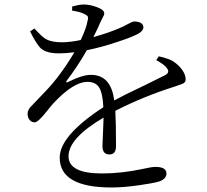

<svg xmlns="http://www.w3.org/2000/svg" viewBox="-20 -792 915 849"><path d="M473 37Q244 37 244 -95Q244 -192 437 -318Q434 -380 418.5 -405Q403 -430 367 -430Q304 -430 215 -334Q205 -323 187 -300Q149 -252 134 -251Q120 -251 111 -261.5Q102 -272 102 -290Q102 -302 113 -317Q121 -326 143.5 -349Q166 -372 179 -386Q246 -455 309 -561Q271 -556 242 -556Q188 -556 163 -576Q143 -593 113 -653L132 -666Q134 -664 137 -661Q167 -628 183 -619Q209 -605 254 -605Q289 -605 337 -615Q362 -668 367 -699Q371 -713 368 -719Q365 -725 351 -731Q333 -740 299 -745V-763Q335 -773 352 -772Q377 -772 407 -761Q441 -749 441 -733Q441 -725 432 -710Q426 -699 423 -692Q417 -676 393 -628Q462 -647 514 -670Q530 -677 548 -687Q566 -697 574 -697Q590 -697 602 -691Q614 -684 614 -671Q614 -655 588 -641Q556 -625 497 -606Q429 -583 364 -570Q323 -498 274 -434Q272 -431 273.5 -428.5Q275 -426 280 -429Q344 -461 382 -461Q471 -461 485 -348Q527 -371 618 -414Q686 -447 711 -460Q734 -473 716 -493Q706 -507 671 -526L682 -543Q732 -532 751 -517Q770 -504 785 -484Q801 -461 801 -442Q801 -430 792 -424Q785 -420 757 -411L755 -410Q615 -366 490 -302Q493 -247 493 -146Q493 -109 464 -109Q433 -109 433 -146Q433 -157 435 -193Q437 -244 438 -272Q283 -181 283 -101Q283 -25 431 -25Q518 -25 611 -45Q651 -54 667 -54Q716 -54 716 -25Q716 0 682 11Q653 19 596 27Q527 37 473 37Z"/></svg>

Font: GenRyuMin TW R
Style: Regular
Weight: 400
Version: Version 1.501;PS 1;hotconv 16.6.51;makeotf.lib2.5.65220